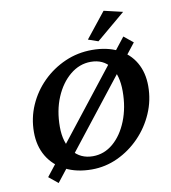

<svg xmlns="http://www.w3.org/2000/svg" viewBox="-88 -842 859 964"><g transform="rotate(-10 341.0 -360.0)"><path d="M309.6 8.8Q232.4 8.8 174.8 -20.5Q117.2 -49.8 85.9 -102.5Q54.7 -155.3 54.7 -225.6Q54.7 -297.9 83 -362.3Q111.3 -426.8 161.1 -476.1Q210.9 -525.4 275.4 -553.7Q339.8 -582 413.1 -582Q489.3 -582 544.9 -554.2Q600.6 -526.4 630.4 -475.1Q660.2 -423.8 660.2 -354.5Q660.2 -282.2 631.8 -216.8Q603.5 -151.4 554.2 -100.6Q504.9 -49.8 441.9 -20.5Q378.9 8.8 309.6 8.8ZM326.2 -55.7Q383.8 -55.7 429.7 -94.7Q475.6 -133.8 502.4 -201.2Q529.3 -268.6 529.3 -351.6Q529.3 -433.6 494.6 -479Q460 -524.4 396.5 -524.4Q338.9 -524.4 291 -484.9Q243.2 -445.3 215.3 -378.9Q187.5 -312.5 187.5 -229.5Q187.5 -149.4 225.1 -102.5Q262.7 -55.7 326.2 -55.7ZM132.8 46.9 85.9 8.8 580.1 -621.1 627 -583ZM453.1 -619.1 402.3 -636.7 504.9 -765.6 600.6 -743.2Z"/></g></svg>

Font: Crimson Pro SemiBold
Style: Italic
Weight: 600
Italic angle: -12°
Designer: Jacques Le Bailly
Foundry: Baron von Fonthausen
Version: Version 1.003